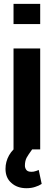

<svg xmlns="http://www.w3.org/2000/svg" viewBox="-20 -782 282 1005"><path d="M190.4 0Q155.3 0 50.8 0Q50.8 -83 50.8 -330.1Q50.8 -379.9 50.8 -528.3Q85.9 -528.3 190.4 -528.3Q190.4 -396.5 190.4 0ZM190.4 -656.2Q155.3 -656.2 50.8 -656.2Q50.8 -682.6 50.8 -761.7Q85.9 -761.7 190.4 -761.7Q190.4 -735.4 190.4 -656.2ZM148.4 0Q128.9 26.4 119.1 43.9Q110.4 61.5 110.4 85Q110.4 96.7 117.2 106.4Q124 117.2 144.5 117.2Q156.2 117.2 164.1 114.3Q172.9 112.3 182.6 107.4Q187.5 131.8 198.2 180.7Q183.6 190.4 164.1 196.3Q144.5 203.1 118.2 203.1Q70.3 203.1 40 175.8Q8.8 149.4 8.8 101.6Q8.8 64.5 27.3 31.2Q45.9 -2 85 -27.3Q106.4 -18.6 148.4 0Z"/></svg>

Font: Noto Sans Hebrew DECATHLON 
Style: Bold
Weight: 400
Designer: Monotype Design Team
Version: Version 2.000;GOOG;noto-fonts:20170220:a8a215d2e889